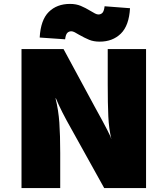

<svg xmlns="http://www.w3.org/2000/svg" viewBox="-20 -962 853 982"><path d="M90 -711H305L465 -415Q551 -260 548 -253H549Q537 -304 534 -367Q531 -430 531 -532V-711H727V0H513L348 -297Q291 -397 266 -459H264Q279 -399 283.5 -335Q288 -271 288 -180V0H90ZM383 -785Q372 -792 362 -797Q352 -802 345 -802Q332 -802 324 -793.5Q316 -785 313 -761L183 -770Q188 -860 229.5 -901Q271 -942 338 -942Q369 -942 393 -932Q417 -922 445 -905Q456 -898 466 -893Q476 -888 483 -888Q496 -888 504 -896.5Q512 -905 515 -930L645 -920Q640 -831 598 -790Q556 -749 490 -749Q459 -749 436 -758.5Q413 -768 383 -785Z"/></svg>

Font: Nebula Sans Black
Style: Regular
Weight: 900
Designer: Paul D. Hunt for Adobe (as Source Sans)
Foundry: Nebula Entertainment & Broadcasting LLC
Version: Version 1.010